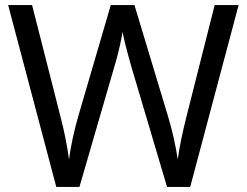

<svg xmlns="http://www.w3.org/2000/svg" viewBox="-20 -734 970 754"><path d="M917 -714 727 0H636L497 -468Q489 -497 481 -526Q473 -555 468 -577.5Q463 -600 461 -609Q460 -596 450.5 -553.5Q441 -511 427 -465L292 0H201L12 -714H106L217 -278Q229 -232 237.5 -189Q246 -146 251 -108Q256 -147 266 -193Q276 -239 289 -283L415 -714H508L639 -280Q653 -234 663 -188.5Q673 -143 678 -108Q683 -145 692 -188.5Q701 -232 713 -279L823 -714Z"/></svg>

Font: Noto Sans Gothic
Style: Regular
Weight: 400
Designer: Monotype Design Team
Foundry: Monotype Imaging Inc.
Version: Version 2.001; ttfautohint (v1.8.4.7-5d5b)